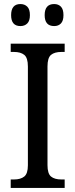

<svg xmlns="http://www.w3.org/2000/svg" viewBox="-20 -930 372 950"><path d="M33 -42H49Q82 -42 100 -56.5Q118 -71 118 -112V-601Q118 -644 100 -658.5Q82 -673 49 -673H33V-714H300V-673H284Q250 -673 232.5 -658.5Q215 -644 215 -601V-113Q215 -71 232.5 -56.5Q250 -42 284 -42H300V0H33ZM35 -855Q35 -910 81 -910Q102 -910 115 -897Q128 -884 128 -855Q128 -827 115 -814Q102 -801 81 -801Q35 -801 35 -855ZM201 -855Q201 -910 248 -910Q269 -910 281.5 -897Q294 -884 294 -855Q294 -827 281.5 -814Q269 -801 248 -801Q201 -801 201 -855Z"/></svg>

Font: Noto Serif Narrow
Style: Regular
Weight: 400
Width: 4
Designer: Monotype Design Team
Foundry: Monotype Imaging Inc.
Version: Version 1.001